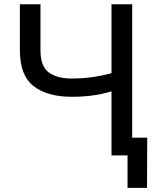

<svg xmlns="http://www.w3.org/2000/svg" viewBox="-20 -748 731 924"><path d="M75.7 -727.5H174.8V-506.3Q174.8 -428.2 214.8 -399.2Q254.9 -370.1 325.7 -370.1Q363.3 -370.1 398.9 -373.8Q434.6 -377.4 468 -384.3Q501.5 -391.1 531.2 -399.9V-312.5Q509.3 -305.7 486.6 -300Q463.9 -294.4 439 -290.5Q414.1 -286.6 386.2 -284.4Q358.4 -282.2 325.7 -282.2Q208 -282.2 141.8 -333.5Q75.7 -384.8 75.7 -505.4ZM516.6 -727.5H616.2V0H516.6ZM593.8 156.2V0H556.6V-85.4H688.5L687.5 156.2Z"/></svg>

Font: Inter Cardless Tabular
Style: Regular
Weight: 400
Designer: Rasmus Andersson
Foundry: rsms
Version: Version 4.000;git-4fc901f